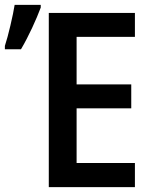

<svg xmlns="http://www.w3.org/2000/svg" viewBox="-22 -767 625 787"><path d="M-2 -565H64C96 -619 127 -688 145 -736V-747H38C32 -707 11 -617 -2 -579ZM531 0V-99H292V-323H516V-421H292V-616H531V-714H178V0Z"/></svg>

Font: Noto Sans UI SemiCondensed Medium
Style: Regular
Weight: 500
Width: 4
Designer: Monotype Design Team
Foundry: Monotype Imaging Inc.
Version: Version 1.901